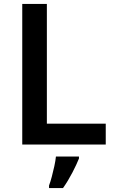

<svg xmlns="http://www.w3.org/2000/svg" viewBox="-20 -734 588 975"><path d="M93 0V-714H218V-106H517V0ZM381 71Q369 101 347.5 142.5Q326 184 300 221H229V208Q236 190 243 163.5Q250 137 256 109.5Q262 82 264 61H381Z"/></svg>

Font: Noto Sans New Tai Lue Semibold
Style: Regular
Weight: 400
Designer: Monotype Design Team
Foundry: Monotype Imaging Inc.
Version: Version 2.004; ttfautohint (v1.8.4.7-5d5b)